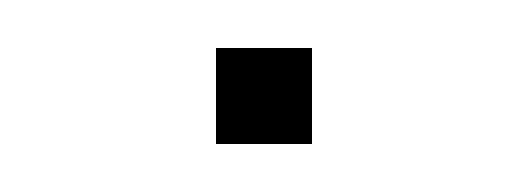

<svg xmlns="http://www.w3.org/2000/svg" viewBox="-20 -380 220 80"><path d="M110 -320H70V-360H110Z"/></svg>

Font: Tanohe Sans Thin
Style: Regular
Weight: 100
Designer: Village Type and Design LLC & Cristiano Sobral
Foundry: Cooper Hewitt Smithsonian Design Museum
Version: Version 1.00;September 29, 2021;FontCreator 13.0.0.2655 64-b